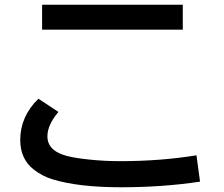

<svg xmlns="http://www.w3.org/2000/svg" viewBox="-20 -772 950 815"><path d="M158.7 -752H755.9V-646H158.7ZM829.1 -1Q671.4 22.9 494.1 22.9Q312 22.9 201.7 -11.2Q158.7 -24.4 122.1 -53.2Q65.9 -98.1 65.9 -177.7Q65.9 -277.8 143.1 -353L228 -296.9Q181.2 -241.7 181.2 -192.9Q181.2 -138.2 247.1 -115.2Q282.2 -102.5 358.9 -94.7Q422.4 -87.9 490.2 -87.9Q661.6 -87.9 814 -112.8Z"/></svg>

Font: BIZ UDPGothic
Style: Bold
Weight: 700
Designer: TypeBank Co., Ltd.
Foundry: Morisawa Inc.
Version: Version 1.051